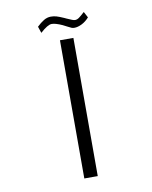

<svg xmlns="http://www.w3.org/2000/svg" viewBox="-93 -923 786 992"><g transform="rotate(-10 300.0 -427.0)"><path d="M338.5 -725V0H268V-725ZM317 -788.5Q301 -797 295.5 -799.5Q260 -815.5 240.5 -815.5Q219.5 -815.5 180 -779.5L168.5 -813.5Q187 -831.5 205 -842.5Q223 -853.5 242.5 -853.5Q258 -853.5 271.8 -849.5Q285.5 -845.5 310.5 -834.5L320 -830Q339 -821.5 348.2 -818Q357.5 -814.5 363.5 -814.5Q374 -814.5 384.2 -821.8Q394.5 -829 414.5 -847.5L431 -816.5Q414 -797 392.5 -786.2Q371 -775.5 353 -775.5Q345 -775.5 338 -778.2Q331 -781 317 -788.5Z"/></g></svg>

Font: JuliaMono Light
Style: Regular
Weight: 300
Monospace: yes
Designer: cormullion
Foundry: corm
Version: Version 0.054; ttfautohint (v1.8.4)